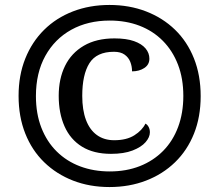

<svg xmlns="http://www.w3.org/2000/svg" viewBox="-20 -745 885 775"><path d="M422 10Q342 10 275 -16Q208 -42 158.5 -90Q109 -138 82 -206Q55 -274 55 -358Q55 -441 82 -508.5Q109 -576 158 -624.5Q207 -673 274.5 -699Q342 -725 422 -725Q502 -725 569.5 -699Q637 -673 686.5 -625Q736 -577 763 -509Q790 -441 790 -357Q790 -273 763 -205.5Q736 -138 686.5 -90Q637 -42 569.5 -16Q502 10 422 10ZM428 -124Q358 -124 311 -153Q264 -182 240.5 -235Q217 -288 217 -358Q217 -427 242.5 -479Q268 -531 318.5 -560.5Q369 -590 442 -590Q490 -590 521 -579Q552 -568 567.5 -549.5Q583 -531 583 -508Q583 -484 562.5 -470.5Q542 -457 513 -457Q513 -477 506 -495Q499 -513 483 -524.5Q467 -536 440 -536Q370 -536 341 -490Q312 -444 312 -358Q312 -301 327 -261Q342 -221 371 -200Q400 -179 441 -179Q491 -179 522.5 -199Q554 -219 567 -246Q575 -242 580 -232.5Q585 -223 585 -211Q585 -191 567.5 -171Q550 -151 515 -137.5Q480 -124 428 -124ZM423 -53Q490 -53 544.5 -74.5Q599 -96 638.5 -136Q678 -176 699 -232.5Q720 -289 720 -358Q720 -428 698.5 -484Q677 -540 637.5 -580Q598 -620 543.5 -641Q489 -662 423 -662Q335 -662 268 -625Q201 -588 163 -519.5Q125 -451 125 -357Q125 -286 147 -229.5Q169 -173 209 -133.5Q249 -94 303.5 -73.5Q358 -53 423 -53Z"/></svg>

Font: Noto Serif Armenian ExtraBold
Style: Regular
Weight: 800
Version: Version 2.007